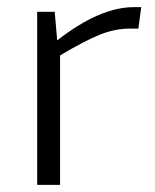

<svg xmlns="http://www.w3.org/2000/svg" viewBox="-20 -517 434 537"><path d="M375 -497 367 -437H343Q301 -437 258 -419.5Q215 -402 148 -362V0H84V-484H133L140 -404Q259 -497 354 -497Z"/></svg>

Font: Exo 2.0 Light
Style: Regular
Weight: 300
Designer: Natanael Gama
Version: Version 1.001;PS 001.001;hotconv 1.0.70;makeotf.lib2.5.58329